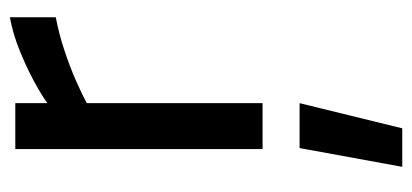

<svg xmlns="http://www.w3.org/2000/svg" viewBox="-243 -309 835 389"><g transform="rotate(-90 174.5 -114.5)"><path d="M31 283 69 75H160L109 283ZM67 0V-501H160V-436Q178 -449 206 -464Q234 -479 267.5 -492.5Q301 -506 334 -512V-419Q302 -413 268.5 -402Q235 -391 206.5 -378.5Q178 -366 160 -356V0Z"/></g></svg>

Font: Cairo Play SemiBold
Style: Regular
Weight: 600
Designer: Mohamed Gaber, Accademia di Belle Arti di Urbino
Foundry: Kief Type Foundry, Accademia di Belle Arti di Urbino
Version: Version 3.130;gftools[0.9.24]